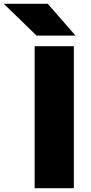

<svg xmlns="http://www.w3.org/2000/svg" viewBox="-113 -994 480 1014"><path d="M70 0H277V-750H70ZM139 -974H-93L80 -806H286Z"/></svg>

Font: Bounded
Style: Bold
Weight: 700
Designer: Vlad Churkin
Version: Version 3.0